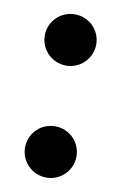

<svg xmlns="http://www.w3.org/2000/svg" viewBox="-65 -538 372 587"><g transform="rotate(10 120.5 -244.5)"><path d="M120.6 8.8C164.6 8.8 200.2 -26.9 200.2 -70.8C200.2 -115.2 164.6 -150.4 120.6 -150.4C76.2 -150.4 40.5 -115.2 40.5 -70.8C40.5 -26.9 76.2 8.8 120.6 8.8ZM120.6 -338.9C164.6 -338.9 200.2 -374.5 200.2 -418.5C200.2 -462.9 164.6 -498 120.6 -498C76.2 -498 40.5 -462.9 40.5 -418.5C40.5 -374.5 76.2 -338.9 120.6 -338.9Z"/></g></svg>

Font: Raveo Display Display SemiBold
Style: Regular
Weight: 600
Designer: Jakub Foglar, Rasmus Andersson (Inter)
Foundry: Jakubfoglar.com
Version: Version 1.100;Glyphs 3.2.3 (3260)